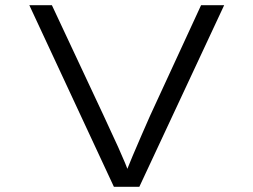

<svg xmlns="http://www.w3.org/2000/svg" viewBox="-20 -720 977 740"><path d="M419 0 93 -700H180L381 -271Q393 -244 407 -214.5Q421 -185 435 -154Q449 -123 462 -92Q475 -61 485 -30H456Q473 -76 491 -118.5Q509 -161 526 -200Q543 -239 558 -273L755 -700H844L517 0Z"/></svg>

Font: Lexend Zetta Light
Style: Regular
Weight: 300
Designer: Bonnie Shaver-Troup, Thomas Jockin
Foundry: Lexend
Version: Version 1.007